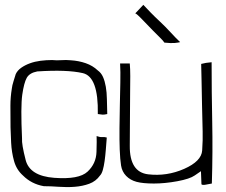

<svg xmlns="http://www.w3.org/2000/svg" viewBox="-20 -760 932 793"><path d="M379 -198Q380 -181 378.5 -132.5Q377 -84 341.5 -51Q306 -18 204.5 -25.5Q103 -33 86 -99Q69 -165 71 -188Q65 -320 72 -369Q79 -418 90.5 -438.5Q102 -459 134 -465Q257 -473 322 -458Q387 -443 384 -289Q397 -287 403.5 -286.5Q410 -286 423 -289Q422 -322 421.5 -350.5Q421 -379 417 -402Q413 -425 405.5 -442Q398 -459 384 -469Q363 -489 334 -499Q305 -509 273 -511Q252 -513 233.5 -511.5Q215 -510 195 -512Q171 -512 147.5 -509Q124 -506 103.5 -498.5Q83 -491 67.5 -480Q52 -469 45 -454Q42 -444 36 -425Q30 -406 29 -395Q23 -359 23 -323Q23 -257 23.5 -233.5Q24 -210 26 -170.5Q28 -131 38 -95Q48 -59 75 -35Q110 0 161 9Q189 9 223 11.5Q257 14 289 11.5Q321 9 348.5 -1Q376 -11 393 -35Q400 -42 404.5 -57.5Q409 -73 412 -94.5Q415 -116 417 -141Q419 -166 421 -192Q410 -195 401.5 -194Q393 -193 379 -198Z M659 -584Q687 -581 702 -582.5Q717 -584 724 -586Q707 -602 684.5 -626.5Q662 -651 641 -670.5Q620 -690 602 -708.5Q584 -727 572 -740L538 -704Q540 -708 566.5 -680.5Q593 -653 610 -635.5Q627 -618 640.5 -605Q654 -592 659 -584ZM812 0Q812 3 817.5 3.5Q823 4 828 3Q833 2 855 -2Q859 -134 856.5 -257Q854 -380 854 -503Q829 -501 811 -496V-492Q812 -459 812.5 -426Q813 -393 814.5 -322Q816 -251 817 -217Q818 -183 815 -138.5Q812 -94 740.5 -62.5Q669 -31 592 -40Q515 -49 516 -158Q517 -267 517 -311Q517 -355 517.5 -386Q518 -417 518 -446Q518 -475 516 -498H476Q478 -464 477 -419Q476 -374 475 -325.5Q474 -277 473.5 -229.5Q473 -182 474.5 -142Q476 -102 480 -76.5Q484 -51 501 -33.5Q518 -16 544 -9Q570 -2 615.5 -2Q661 -2 712.5 -11.5Q764 -21 784.5 -35.5Q805 -50 810 -53Q811 -39 812 0Z"/></svg>

Font: Londrina Solid Thin
Style: Regular
Weight: 250
Designer: Marcelo Magalhaes
Foundry: Marcelo Magalhães
Version: Version 1.002